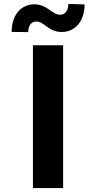

<svg xmlns="http://www.w3.org/2000/svg" viewBox="-20 -958 491 978"><path d="M301.5 -727.3H147.7V0H301.5ZM39.4 -795.5 123.6 -794.4C123.6 -827.4 139.9 -848.4 164.4 -848.4C207.7 -848.4 224.8 -794.7 295.5 -795.1C359.7 -795.5 410.2 -845.5 410.9 -935.4L328.1 -937.9C327.8 -905.2 313.2 -883.2 285.9 -882.8C245.4 -882.8 220.5 -936.4 154.8 -936.1C90.2 -935.7 39.4 -885.7 39.4 -795.5Z"/></svg>

Font: GiG Sans
Style: Bold
Weight: 700
Designer: Andreas Faust
Version: Version 1.100;FEAKit 1.0